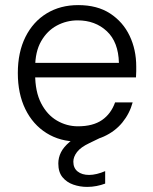

<svg xmlns="http://www.w3.org/2000/svg" viewBox="-20 -544 600 754"><path d="M286 12Q216 12 162.5 -21.5Q109 -55 79.5 -115.5Q50 -176 50 -257Q50 -339 80 -399Q110 -459 163.5 -491.5Q217 -524 287 -524Q362 -524 412.5 -491Q463 -458 489 -403.5Q515 -349 515 -283Q515 -274 515 -264Q515 -254 514 -240H102V-297H447Q445 -379 399.5 -421.5Q354 -464 285 -464Q241 -464 203 -443.5Q165 -423 141.5 -382Q118 -341 118 -278V-253Q118 -184 141.5 -138.5Q165 -93 203.5 -70.5Q242 -48 286 -48Q345 -48 380.5 -72.5Q416 -97 432 -142H501Q489 -98 460.5 -63Q432 -28 388 -8Q344 12 286 12ZM322 190Q294 190 268 181Q242 172 225.5 152Q209 132 209 98Q209 75 219.5 54Q230 33 254 13Q278 -7 317 -25L373 -49L391 -11L331 18Q297 34 282.5 53Q268 72 268 91Q268 116 285 129.5Q302 143 330 143Q344 143 360.5 139Q377 135 393 128V177Q377 183 359 186.5Q341 190 322 190Z"/></svg>

Font: DM Sans 12pt Light
Style: Regular
Weight: 300
Version: Version 4.004;gftools[0.9.30]